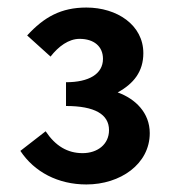

<svg xmlns="http://www.w3.org/2000/svg" viewBox="-20 -907 464 509"><path d="M209 -418C299 -418 377 -472 377 -554C377 -608 339 -645 292 -662C334 -685 360 -717 360 -766C360 -841 290 -887 209 -887C142 -887 97 -862 52 -813L114 -757C135 -784 162 -804 191 -804C229 -804 253 -784 253 -751C253 -711 216 -689 155 -689V-626C231 -626 269 -604 269 -562C269 -524 238 -501 199 -501C159 -501 127 -520 101 -559L34 -507C71 -451 134 -418 209 -418Z"/></svg>

Font: Genne Gothic Bold
Style: Regular
Weight: 700
Designer: Ryoko NISHIZUKA (kana & ideographs); Paul D. Hunt (Latin, Greek & Cyrillic); Wenlong ZHANG (bopomofo); Sandoll Communica
Foundry: Adobe Systems Incorporated
Version: Version 1.004;PS 1.004;hotconv 16.6.51;makeotf.lib2.5.65220